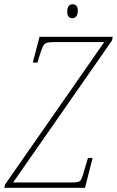

<svg xmlns="http://www.w3.org/2000/svg" viewBox="-68 -888 553 908"><path d="M-48 0 -43 -17 425 -689H190Q165 -689 153 -685.5Q141 -682 134 -666.5Q127 -651 116 -615L109 -592H87L119 -714H465L462 -697L-6 -25H267Q290 -25 300.5 -27.5Q311 -30 316 -39.5Q321 -49 327 -70L348 -141H370L334 0ZM275 -802Q250 -802 250 -832Q250 -868 276 -868Q286 -868 293 -861Q300 -854 300 -838Q300 -819 292.5 -810.5Q285 -802 275 -802Z"/></svg>

Font: Noto Serif ExtraCondensed Thin
Style: Italic
Weight: 100
Width: 2
Italic angle: -12°
Designer: Monotype Design Team
Foundry: Monotype Imaging Inc.
Version: Version 2.013